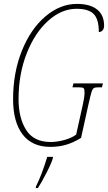

<svg xmlns="http://www.w3.org/2000/svg" viewBox="-20 -742 553 983"><path d="M47 -234Q47 -370 92 -482Q137 -594 212.5 -658Q288 -722 374 -722Q441 -722 477 -693.5Q513 -665 513 -610Q513 -596 505.5 -587Q498 -578 486 -578Q486 -643 460 -670Q434 -697 372 -697Q295 -697 226.5 -635.5Q158 -574 116.5 -468Q75 -362 75 -234Q75 -138 114 -76.5Q153 -15 239 -15Q273 -15 310.5 -25.5Q348 -36 370 -53L405 -211Q413 -249 413 -264Q413 -285 408.5 -290Q404 -295 384 -295H351L356 -315H507L502 -295H483Q467 -295 460 -290.5Q453 -286 448 -269Q443 -252 433 -208L395 -36Q356 -12 318.5 -1Q281 10 238 10Q144 10 95.5 -54Q47 -118 47 -234ZM164 213Q194 153 222 61H251V66Q246 88 219.5 140Q193 192 174 221H163Z"/></svg>

Font: Noto Serif CondThin
Style: Italic
Weight: 250
Width: 3
Italic angle: -12°
Designer: Monotype Design Team
Foundry: Monotype Imaging Inc.
Version: Version 1.001